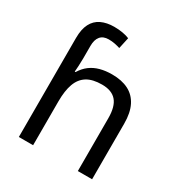

<svg xmlns="http://www.w3.org/2000/svg" viewBox="-177 -895 971 1026"><g transform="rotate(30 308.5 -382.5)"><path d="M85 -611Q85 -665 102.5 -699Q120 -733 153.5 -749Q187 -765 233 -765Q262 -765 286.5 -760.5Q311 -756 327 -749L312 -680Q296 -685 278.5 -688.5Q261 -692 241 -692Q207 -692 190 -671.5Q173 -651 173 -613V-535Q173 -513 171.5 -488Q170 -463 169 -452H174Q193 -483 218.5 -502Q244 -521 277 -530Q310 -539 350 -539Q410 -539 451.5 -518Q493 -497 515 -453.5Q537 -410 537 -343V0H449V-326Q449 -398 420 -431.5Q391 -465 331 -465Q273 -465 238.5 -443.5Q204 -422 188.5 -379Q173 -336 173 -271V0H85Z"/></g></svg>

Font: lhindi15
Style: Regular
Weight: 400
Designer: Jelle Bosma - Monotype Design Team
Foundry: Monotype Imaging Inc.
Version: Version 2.006